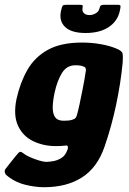

<svg xmlns="http://www.w3.org/2000/svg" viewBox="-38 -656 541 803"><path d="M31 -242Q46 -310 76.5 -363.5Q107 -417 162 -447.5Q217 -478 305 -478Q345 -478 382 -471.5Q419 -465 446 -454Q472 -444 474.5 -432.5Q477 -421 475 -394Q467 -309 447.5 -217Q428 -125 399 -42Q369 45 305 86Q241 127 146 127Q108 127 65 116Q22 105 -13 75Q-16 72 -18 64Q-20 56 -13 48Q-9 43 -0.5 32Q8 21 17 10Q26 -1 30 -6Q41 -20 46 -21Q51 -22 61 -14Q69 -7 87 1Q105 9 124.5 15Q144 21 155 21Q167 21 184.5 18Q202 15 218.5 5Q235 -5 243 -27Q243 -28 243.5 -29Q244 -30 245 -31Q247 -38 245.5 -43.5Q244 -49 234 -47Q229 -46 217.5 -45.5Q206 -45 195 -45Q144 -45 101 -65.5Q58 -86 37.5 -130Q17 -174 31 -242ZM190 -267Q183 -234 182.5 -207.5Q182 -181 192.5 -166Q203 -151 228 -151Q239 -151 249.5 -152Q260 -153 269 -157Q275 -159 278.5 -163.5Q282 -168 284 -176Q289 -193 294.5 -219Q300 -245 305.5 -272.5Q311 -300 315 -322Q319 -344 320 -354Q322 -359 321 -366.5Q320 -374 317 -375Q310 -379 301.5 -381Q293 -383 277 -383Q241 -383 221 -350.5Q201 -318 190 -267ZM320 -518Q261 -518 234.5 -543Q208 -568 217 -610Q221 -628 224 -632Q227 -636 240 -636H293Q305 -636 307 -634Q309 -632 307 -621Q305 -609 313 -601Q321 -593 336 -593Q351 -593 363.5 -601Q376 -609 378 -621Q380 -631 384.5 -633.5Q389 -636 396 -636H454Q465 -636 466 -631.5Q467 -627 463 -610Q454 -568 417 -543Q380 -518 320 -518Z"/></svg>

Font: Glory ExtraBold
Style: Italic
Weight: 800
Italic angle: -12°
Version: Version 1.011